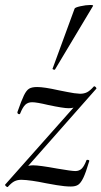

<svg xmlns="http://www.w3.org/2000/svg" viewBox="-30 -743 406 770"><path d="M0 7Q-3 7 -7 3Q-11 -1 -9 -3L308 -360L302 -349Q288 -325 277 -317Q266 -309 245 -309Q224 -309 163 -322Q117 -333 99 -333Q82 -333 71.5 -323Q61 -313 51 -288Q50 -285 47 -285Q44 -285 41.5 -287.5Q39 -290 40 -294Q56 -340 66 -360.5Q76 -381 87 -387.5Q98 -394 119 -394Q147 -394 205 -381Q212 -380 240.5 -374Q269 -368 291 -367Q307 -367 319 -373Q331 -379 346 -396L348 -397Q351 -397 354.5 -393Q358 -389 356 -387L40 -29L41 -40Q54 -63 68 -71.5Q82 -80 103 -80Q128 -80 199 -67Q257 -57 272 -57Q288 -57 298 -67Q308 -77 317 -101Q318 -102 321 -102Q324 -102 326.5 -100.5Q329 -99 328 -97Q314 -50 304 -29.5Q294 -9 283.5 -2Q273 5 254 5Q230 5 197.5 -0.5Q165 -6 155 -8Q93 -21 56 -22Q40 -22 28 -16Q16 -10 1 7ZM181 -468 269 -708Q270 -713 292.5 -718Q315 -723 332 -723Q346 -723 343 -719L191 -465Q190 -462 184.5 -464Q179 -466 181 -468Z"/></svg>

Font: Cormorant Infant Medium
Style: Italic
Weight: 500
Italic angle: -10°
Designer: Christian Thalmann (Catharsis Fonts)
Foundry: Catharsis Fonts
Version: Version 4.000